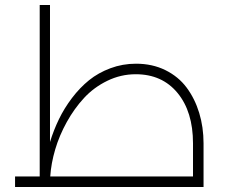

<svg xmlns="http://www.w3.org/2000/svg" viewBox="-20 -745 898 765"><path d="M522 -491.2Q586.9 -491.2 638.9 -465.6Q690.9 -439.9 723.6 -396Q756.3 -352.1 773.7 -295.2Q791 -238.3 791 -173.8V0H40V-42H138.2V-725.1H179.2V-179.2Q193.8 -226.6 214.8 -270Q235.8 -313.5 266.8 -354.5Q297.9 -395.5 334.7 -425.3Q371.6 -455.1 419.9 -473.1Q468.3 -491.2 522 -491.2ZM180.2 -42H749V-173.8Q749 -299.8 687.5 -374.5Q626 -449.2 521 -449.2Q461.4 -449.2 407.7 -423.1Q354 -397 314.9 -354.7Q275.9 -312.5 246.1 -258.8Q216.3 -205.1 200 -149.7Q183.6 -94.2 180.2 -42Z"/></svg>

Font: Montserrat-Arabic ExtraLight
Style: Regular
Weight: 275
Designer: Mohamed Gaber
Foundry: Kief Type Foundry
Version: Version 5.008;PS 005.008;hotconv 1.0.88;makeotf.lib2.5.64775